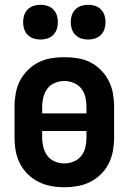

<svg xmlns="http://www.w3.org/2000/svg" viewBox="-20 -778 540 806"><path d="M250 8Q278 8 306 3Q334 -2 359 -14.5Q384 -27 404 -47Q424 -67 436.5 -92Q449 -117 454 -144.5Q459 -172 459 -200V-330Q459 -358 454 -386Q449 -414 436.5 -438.5Q424 -463 404 -483.5Q384 -504 359 -516.5Q334 -529 306 -533.5Q278 -538 250 -538Q222 -538 194.5 -533.5Q167 -529 142 -516.5Q117 -504 96.5 -483.5Q76 -463 63.5 -438.5Q51 -414 46 -386Q41 -358 41 -330V-200Q41 -172 46 -144.5Q51 -117 63.5 -92Q76 -67 96.5 -47Q117 -27 142 -14.5Q167 -2 194.5 3Q222 8 250 8ZM250 -92Q230 -92 210.5 -100Q191 -108 179 -124Q167 -140 162 -160Q157 -180 157 -200V-228H343V-200Q343 -180 338.5 -160Q334 -140 321.5 -124Q309 -108 289.5 -100Q270 -92 250 -92ZM157 -302V-330Q157 -350 162 -370Q167 -390 179 -406Q191 -422 210.5 -430Q230 -438 250 -438Q270 -438 289.5 -430Q309 -422 321.5 -406Q334 -390 338.5 -370Q343 -350 343 -330V-302ZM350 -612Q365 -612 379 -616.5Q393 -621 403.5 -631.5Q414 -642 418.5 -656Q423 -670 423 -685Q423 -700 418.5 -714Q414 -728 403.5 -738.5Q393 -749 379 -753.5Q365 -758 350 -758Q335 -758 321 -753.5Q307 -749 296.5 -738.5Q286 -728 281.5 -714Q277 -700 277 -685Q277 -670 281.5 -656Q286 -642 296.5 -631.5Q307 -621 321 -616.5Q335 -612 350 -612ZM150 -612Q165 -612 179 -616.5Q193 -621 203.5 -631.5Q214 -642 218.5 -656Q223 -670 223 -685Q223 -700 218.5 -714Q214 -728 203.5 -738.5Q193 -749 179 -753.5Q165 -758 150 -758Q135 -758 121 -753.5Q107 -749 96.5 -738.5Q86 -728 81.5 -714Q77 -700 77 -685Q77 -670 81.5 -656Q86 -642 96.5 -631.5Q107 -621 121 -616.5Q135 -612 150 -612Z"/></svg>

Font: Iosevka SS09
Style: Bold
Weight: 700
Monospace: yes
Designer: Belleve Invis
Foundry: Belleve Invis
Version: Version 5.2.1; ttfautohint (v1.8.3)